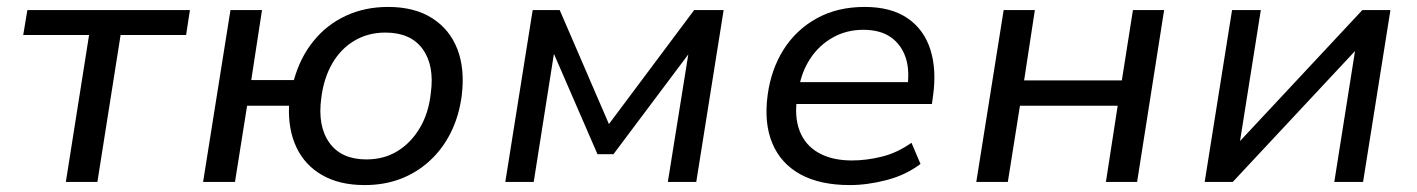

<svg xmlns="http://www.w3.org/2000/svg" viewBox="-20 -525 4090 554"><path d="M170 0 237 -424H47L59 -496H528L517 -424H328L261 0Z M1032 9Q960 9 910 -19.5Q860 -48 835.5 -99.5Q811 -151 814 -220H693L658 0H566L645 -496H736L705 -294H828Q846 -359 884.5 -406.5Q923 -454 978 -479.5Q1033 -505 1100 -505Q1176 -505 1227 -472.5Q1278 -440 1300 -382.5Q1322 -325 1312 -247Q1304 -189 1280.5 -142Q1257 -95 1220 -61Q1183 -27 1136 -9Q1089 9 1032 9ZM1037 -65Q1088 -65 1127 -89Q1166 -113 1191.5 -156Q1217 -199 1223 -256Q1234 -336 1199.5 -383.5Q1165 -431 1092 -431Q1042 -431 1002.5 -407.5Q963 -384 938.5 -341.5Q914 -299 907 -242Q896 -161 930.5 -113Q965 -65 1037 -65Z M1438 0 1517 -496H1595L1737 -167L1983 -496H2068L1989 0H1907L1966 -368L1750 -80H1704L1579 -368H1578L1520 0Z M2432 9Q2346 9 2289.5 -22Q2233 -53 2208.5 -111.5Q2184 -170 2195 -251Q2205 -325 2241 -382Q2277 -439 2336.5 -472Q2396 -505 2475 -505Q2551 -505 2598.5 -472.5Q2646 -440 2664.5 -382Q2683 -324 2672 -247L2669 -225H2258L2268 -288H2620L2597 -266Q2606 -320 2593.5 -358Q2581 -396 2550.5 -417.5Q2520 -439 2471 -439Q2422 -439 2382.5 -416.5Q2343 -394 2318 -356Q2293 -318 2285 -270L2281 -250Q2271 -190 2287 -148Q2303 -106 2342 -84Q2381 -62 2438 -62Q2480 -62 2524.5 -73Q2569 -84 2610 -113L2636 -52Q2594 -20 2538.5 -5.5Q2483 9 2432 9Z M2797 0 2876 -496H2966L2935 -293H3217L3249 -496H3339L3261 0H3171L3205 -220H2923L2888 0Z M3456 0 3535 -496H3618L3558 -118L3911 -496H3992L3913 0H3830L3890 -379H3891L3537 0Z"/></svg>

Font: Nunito Sans 7pt
Style: Italic
Weight: 400
Italic angle: -9°
Designer: Vernon Adams
Foundry: Vernon Adams
Version: Version 3.101;gftools[0.9.27]